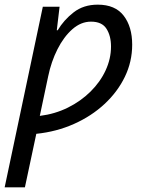

<svg xmlns="http://www.w3.org/2000/svg" viewBox="-42 -565 629 825"><path d="M-22 240 142 -536H214L202 -435H206Q232 -479 274.5 -512Q317 -545 378 -545Q453 -545 489.5 -497.5Q526 -450 526 -373Q526 -300 494.5 -235Q463 -170 407 -118Q351 -66 276 -32.5Q201 1 114 10L65 240ZM129 -67Q194 -75 249.5 -102.5Q305 -130 347 -171.5Q389 -213 412 -263Q435 -313 435 -365Q435 -411 415.5 -441.5Q396 -472 349 -472Q306 -472 269 -439.5Q232 -407 205 -353.5Q178 -300 165 -237Z"/></svg>

Font: Noto Sans
Style: Italic
Weight: 400
Italic angle: -12°
Designer: Monotype Design Team
Foundry: Monotype Imaging Inc.
Version: Version 2.013; ttfautohint (v1.8.4.7-5d5b)